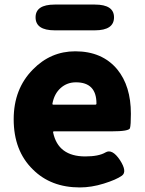

<svg xmlns="http://www.w3.org/2000/svg" viewBox="-20 -808 636 842"><path d="M330 14Q203 14 124 -65Q40 -147 40 -285Q40 -418 124 -503Q202 -583 310 -583Q428 -583 494 -504Q554 -431 554 -309Q554 -260 550 -246Q546 -232 469 -232H217Q212 -232 213 -227Q235 -122 354 -122Q413 -122 442.5 -139.5Q472 -157 506 -106Q539 -55 514.5 -37.5Q490 -20 435.5 -3Q381 14 330 14ZM210 -354Q209 -349 214 -349H398Q403 -349 403 -354Q403 -447 313 -447Q274 -447 246 -422Q218 -397 210 -354ZM220 -675Q136 -675 136 -732Q136 -788 220 -788H396Q480 -788 480 -732Q480 -675 396 -675Z"/></svg>

Font: Resource Han Rounded KR Heavy
Style: Regular
Weight: 900
Designer: Cyano Hao (round all glyphs); Ryoko NISHIZUKA 西塚涼子 (kana, bopomofo & ideographs); Paul D. Hunt (Latin, Greek & Cyrillic)
Foundry: Cyano Hao
Version: 0.990